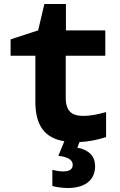

<svg xmlns="http://www.w3.org/2000/svg" viewBox="-20 -701 603 961"><path d="M320 240C409 240 456 197 456 132C456 77 422 49 367 38L378 10C421 8 466 0 511 -15V-140C461 -126 429 -121 397 -121C353 -121 309 -133 309 -211V-422H507V-549H310V-681H202L171 -549L33 -504V-422H157V-192C157 -75 202 -10 302 6L272 79C318 84 344 98 344 124C344 146 328 157 296 157C281 157 261 154 242 149V230C263 236 294 240 320 240Z"/></svg>

Font: Noto Sans Mono SemiCondensed ExtraBold
Style: Regular
Weight: 800
Width: 4
Designer: Monotype Design Team
Foundry: Monotype Imaging Inc.
Version: Version 2.014